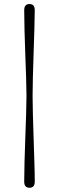

<svg xmlns="http://www.w3.org/2000/svg" viewBox="-20 -772 284 928"><path d="M108 -308.5Q108 -343.5 106.2 -396.8Q104.5 -450 102.2 -510Q100 -570 98.5 -626.2Q97 -682.5 97 -723Q97 -752.5 122.5 -752.5Q148 -752.5 148 -723Q148 -687.5 146.2 -632.8Q144.5 -578 142.5 -517.2Q140.5 -456.5 139 -401Q137.5 -345.5 137.5 -308.5Q137.5 -272 139 -217.8Q140.5 -163.5 142.5 -103Q144.5 -42.5 146.2 12.8Q148 68 148 106Q148 135.5 122.5 135.5Q97 135.5 97 106Q97 67.5 98.5 12Q100 -43.5 102.2 -103.8Q104.5 -164 106.2 -218.2Q108 -272.5 108 -308.5Z"/></svg>

Font: Fraunces 72pt S000
Style: Regular
Weight: 400
Version: Version 1.000; ttfautohint (v1.8.3)